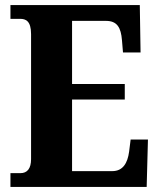

<svg xmlns="http://www.w3.org/2000/svg" viewBox="-20 -734 625 754"><path d="M21 0H556L561 -186H493L487 -138C481 -94 463 -62 421 -62H263V-343H470V-404H263V-652H396C440 -652 455 -626 459 -576L463 -528H532L529 -714H21V-660H59C81 -660 102 -652 102 -600V-109C102 -72 87 -54 60 -54H21Z"/></svg>

Font: Noto Serif Sinhala Condensed ExtraBold
Style: Regular
Weight: 800
Width: 3
Designer: Jelle Bosma - Monotype Design Team
Foundry: Monotype Imaging Inc.
Version: Version 2.007